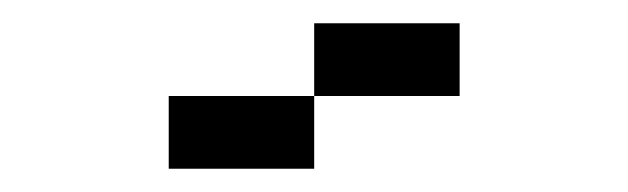

<svg xmlns="http://www.w3.org/2000/svg" viewBox="-20 -895 540 165"><path d="M375 -812.5H250V-875H375ZM125 -812.5H250V-750H125Z"/></svg>

Font: 寒蝉点阵体 16px
Style: Regular
Weight: 400
Designer: Designed by Warren2060
Foundry: ChillType
Version: Version 1.000